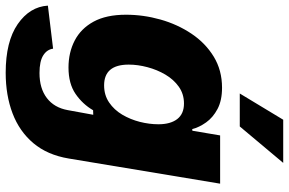

<svg xmlns="http://www.w3.org/2000/svg" viewBox="-194 -618 1026 682"><g transform="rotate(90 319.0 -277.0)"><path d="M236.3 215.8Q125.5 215.8 63.7 173.1Q2 130.4 -2 65.9L150.9 47.4Q153.8 69.3 174.8 82.5Q195.8 95.7 237.3 95.7Q292 95.7 326.2 69.6Q360.4 43.5 369.1 -4.4L385.7 -95.2L369.6 -94.7Q347.7 -57.1 311.3 -32.2Q274.9 -7.3 217.8 -7.3Q164.6 -7.3 122.1 -29.3Q79.6 -51.3 54.9 -96.4Q30.3 -141.6 30.3 -211.4Q30.3 -273.4 47.4 -334Q64.5 -394.5 97.7 -444.1Q130.9 -493.7 179.2 -523.2Q227.5 -552.7 289.6 -552.7Q335 -552.7 365.2 -536.6Q395.5 -520.5 412.8 -496.1Q430.2 -471.7 436.5 -446.8L442.4 -447.3L459 -545.9H630.4L541 -7.8Q528.3 67.9 486.6 117.4Q444.8 167 380.6 191.4Q316.4 215.8 236.3 215.8ZM281.2 -133.8Q315.9 -133.8 342 -151.6Q368.2 -169.4 385.3 -198.2Q402.3 -227.1 410.9 -260.7Q419.4 -294.4 419.4 -326.7Q419.4 -369.6 400.9 -393.6Q382.3 -417.5 345.7 -417.5Q312 -417.5 286.1 -399.2Q260.3 -380.9 242.9 -351.3Q225.6 -321.8 216.6 -287.6Q207.5 -253.4 207.5 -221.2Q207.5 -133.8 281.2 -133.8ZM310.1 -615.7 403.3 -770H556.6L427.2 -615.7Z"/></g></svg>

Font: Inter Extra Bold
Style: Italic
Weight: 800
Italic angle: -9.39999°
Designer: Rasmus Andersson
Foundry: rsms
Version: Version 4.000;git-3c8e0fc